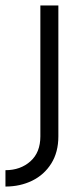

<svg xmlns="http://www.w3.org/2000/svg" viewBox="-85 -492 287 704"><path d="M-65 132Q-10 132 26.5 99.5Q63 67 63 8V-472H129V8Q129 66 103 107.5Q77 149 33 170.5Q-11 192 -65 192Z"/></svg>

Font: Lil Grotesk
Style: Regular
Weight: 400
Designer: Bastien Sozeau
Foundry: NBR — Bastien Sozeau
Version: Version 4.002; ttfautohint (v1.8.4.7-5d5b)